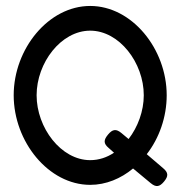

<svg xmlns="http://www.w3.org/2000/svg" viewBox="-20 -610 613 645"><path d="M26 -290C26 -134 143 11 283 11C336 11 386 -10 427 -44L486 5C504 20 516 18 531 0C546 -18 546 -30 528 -45L473 -92C515 -146 540 -217 540 -290C540 -446 423 -590 283 -590C143 -590 26 -446 26 -290ZM103 -290C103 -399 185 -507 283 -507C381 -507 463 -399 463 -290C463 -237 443 -183 412 -143L388 -163C370 -178 358 -176 343 -158C328 -140 327 -128 345 -113L363 -97C339 -81 312 -72 283 -72C185 -72 103 -181 103 -290Z"/></svg>

Font: Charger
Style: Regular
Weight: 400
Designer: Jasper
Foundry: Cannot Into Space Fonts
Version: Version 0.98